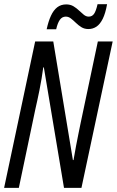

<svg xmlns="http://www.w3.org/2000/svg" viewBox="-20 -916 569 936"><path d="M0 0 151.4 -713.9H239.7L335.4 -135.7H338.4Q344.2 -170.4 350.6 -203.9Q356.9 -237.3 362.8 -265.9Q368.7 -294.4 372.6 -314L457 -713.9H529.3L377 0H292L193.8 -587.4H190.9Q187.5 -561 182.6 -532Q177.7 -502.9 172.1 -475.1Q166.5 -447.3 161.4 -424.1Q156.2 -400.9 152.8 -385.7L71.8 0ZM207.5 -773.4Q215.8 -812 228.3 -839.1Q240.7 -866.2 259 -880.4Q277.3 -894.5 302.7 -894.5Q323.2 -894.5 338.1 -885.5Q353 -876.5 365.2 -864.7Q377.4 -853 388.7 -844Q399.9 -835 412.6 -835Q428.7 -835 438.2 -848.1Q447.8 -861.3 455.6 -895.5H502Q494.1 -851.1 481 -824.5Q467.8 -797.9 450.2 -786.1Q432.6 -774.4 411.1 -774.4Q391.6 -774.4 377 -783.4Q362.3 -792.5 349.9 -804.7Q337.4 -816.9 325.7 -825.9Q314 -835 300.8 -835Q282.7 -835 271.7 -819.3Q260.7 -803.7 253.9 -773.4Z"/></svg>

Font: Open Sans Condensed
Style: Italic
Weight: 400
Width: 3
Italic angle: -12°
Designer: Monotype Design Team
Foundry: Monotype Imaging Inc.
Version: Version 3.000